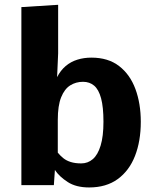

<svg xmlns="http://www.w3.org/2000/svg" viewBox="-20 -782 658 811"><path d="M356.4 9.8Q301.3 9.8 265.9 -13.2Q230.5 -36.1 211.9 -64L207.5 0H70.3V-752L225.6 -761.7V-556.6L221.2 -456.1Q235.8 -484.9 257.6 -503.2Q279.3 -521.5 306.9 -530Q334.5 -538.6 366.2 -538.6Q437 -538.6 483.2 -502.9Q529.3 -467.3 552 -406Q574.7 -344.7 574.7 -267.6Q574.7 -186 550.3 -123.5Q525.9 -61 477.3 -25.6Q428.7 9.8 356.4 9.8ZM323.2 -91.8Q351.1 -91.8 372.1 -109.9Q393.1 -127.9 405 -167Q417 -206.1 417 -267.6Q417 -329.6 407 -366.7Q397 -403.8 377.7 -420.2Q358.4 -436.5 330.6 -436.5Q300.8 -436.5 276.6 -421.4Q252.4 -406.2 238.3 -371.1Q224.1 -335.9 224.1 -275.4V-137.2Q234.4 -124.5 247.3 -114Q260.3 -103.5 278.8 -97.7Q297.4 -91.8 323.2 -91.8Z"/></svg>

Font: Comme
Style: Bold
Weight: 700
Version: Version 1.000;gftools[0.9.27]